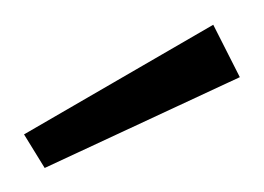

<svg xmlns="http://www.w3.org/2000/svg" viewBox="-56 -706 219 159"><path d="M-36.1 -594.7 120.6 -685.5 142.6 -642.1 -19 -566.9Z"/></svg>

Font: Spartan MB Light
Style: Regular
Weight: 300
Designer: Matt Bailey, Mirko Velimirovic
Foundry: Matt Bailey
Version: Version 1.005